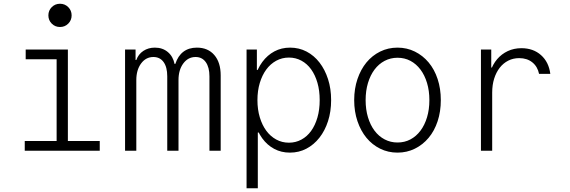

<svg xmlns="http://www.w3.org/2000/svg" viewBox="-20 -804 3040 1024"><path d="M112 0H512V-52H342V-540H117V-488H282V-52H112ZM238 -722Q238 -696 256 -678Q274 -660 300 -660Q326 -660 344 -678Q362 -696 362 -722Q362 -748 344 -766Q326 -784 300 -784Q274 -784 256 -766Q238 -748 238 -722Z M647 0H707V-377Q707 -431 732.5 -465.5Q758 -500 798 -500Q833 -500 852.5 -473Q872 -446 872 -397V0H932V-377Q932 -431 957.5 -465.5Q983 -500 1023 -500Q1058 -500 1077.5 -472.5Q1097 -445 1097 -397V0H1157V-402Q1157 -471 1123 -510.5Q1089 -550 1030 -550Q987 -550 958 -528Q929 -506 915 -463H911Q903 -503 875 -526.5Q847 -550 806 -550Q771 -550 744.5 -532.5Q718 -515 707 -484H703V-540H647Z M1527 -550Q1481 -550 1443.5 -530Q1406 -510 1379 -473.5Q1352 -437 1337.5 -385Q1323 -333 1323 -270Q1323 -206 1337.5 -154.5Q1352 -103 1378.5 -66.5Q1405 -30 1442.5 -10Q1480 10 1526 10Q1574 10 1614 -11Q1654 -32 1683.5 -69.5Q1713 -107 1729.5 -158Q1746 -209 1746 -270Q1746 -331 1729.5 -382Q1713 -433 1684 -470.5Q1655 -508 1615 -529Q1575 -550 1527 -550ZM1521 -497Q1557 -497 1587.5 -480.5Q1618 -464 1639.5 -434Q1661 -404 1673 -362.5Q1685 -321 1685 -270Q1685 -219 1673 -177.5Q1661 -136 1639.5 -106Q1618 -76 1587.5 -59.5Q1557 -43 1521 -43Q1484 -43 1453 -60Q1422 -77 1400 -107Q1378 -137 1365.5 -178.5Q1353 -220 1353 -270Q1353 -320 1365.5 -361.5Q1378 -403 1400 -433Q1422 -463 1453 -480Q1484 -497 1521 -497ZM1295 -540V200H1355V-97H1363L1338 -300L1358 -431H1350V-540Z M2100 10Q2150 10 2192.5 -11Q2235 -32 2266 -69Q2297 -106 2314 -157.5Q2331 -209 2331 -270Q2331 -331 2314 -382.5Q2297 -434 2266 -471Q2235 -508 2192.5 -529Q2150 -550 2100 -550Q2050 -550 2007.5 -529Q1965 -508 1934.5 -471Q1904 -434 1886.5 -382.5Q1869 -331 1869 -270Q1869 -209 1886.5 -157.5Q1904 -106 1934.5 -69Q1965 -32 2007.5 -11Q2050 10 2100 10ZM2100 -44Q2063 -44 2031.5 -60.5Q2000 -77 1977.5 -107Q1955 -137 1942.5 -178.5Q1930 -220 1930 -270Q1930 -320 1942.5 -361.5Q1955 -403 1977.5 -433Q2000 -463 2031.5 -479.5Q2063 -496 2100 -496Q2138 -496 2169 -479.5Q2200 -463 2222.5 -433Q2245 -403 2257.5 -361.5Q2270 -320 2270 -270Q2270 -220 2257.5 -178.5Q2245 -137 2222.5 -107Q2200 -77 2169 -60.5Q2138 -44 2100 -44Z M2605 0V-310Q2605 -351 2615.5 -384.5Q2626 -418 2645 -442.5Q2664 -467 2690.5 -480.5Q2717 -494 2749 -494Q2791 -494 2819 -471.5Q2847 -449 2855 -410H2915Q2907 -473 2865.5 -510Q2824 -547 2761 -547Q2721 -547 2688 -531.5Q2655 -516 2631.5 -488.5Q2608 -461 2595 -422Q2582 -383 2582 -336L2608 -444H2600V-540H2545V0Z"/></svg>

Font: CommitMonoV142 ExtLt
Style: Regular
Weight: 200
Monospace: yes
Designer: Eigil Nikolajsen
Foundry: Eigil Nikolajsen
Version: Version 1.142